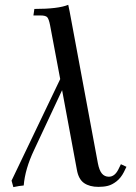

<svg xmlns="http://www.w3.org/2000/svg" viewBox="-20 -766 562 794"><path d="M27.8 -19 229 -439 187 -662.1Q182.1 -687 175.5 -694.6Q168.9 -702.1 147 -702.1H118.2L122.1 -729Q221.2 -729 262.2 -746.1L268.1 -717.8L384.8 -90.8Q390.6 -61 401.6 -48.1Q412.6 -35.2 430.2 -35.2Q454.1 -35.2 469.2 -64.9L480 -86.9L502.9 -76.2L492.2 -54.2Q480 -30.3 461.9 -16.1Q443.8 -2 426.5 2.4Q409.2 6.8 387.2 6.8Q350.6 6.8 327.6 -9Q304.7 -24.9 297.9 -64L236.8 -393.1L121.1 -146Q83.5 -66.9 78.1 1Q60.1 2.4 35.2 7.8Z"/></svg>

Font: Dihjauti
Style: Bold Italic
Weight: 700
Italic angle: -9°
Designer: T. Christopher White
Version: Version 3.0.0